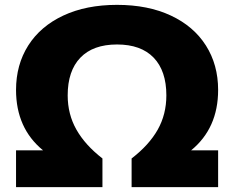

<svg xmlns="http://www.w3.org/2000/svg" viewBox="-20 -770 964 790"><path d="M766.5 -151.5H877.5V0H521.5V-118Q593 -173 628.8 -236.2Q664.5 -299.5 664.5 -377.5Q664.5 -478.5 612.2 -532.8Q560 -587 461.5 -587Q363 -587 310.8 -532.8Q258.5 -478.5 258.5 -377.5Q258.5 -300 294.5 -236.5Q330.5 -173 401.5 -118V0H46V-151.5H157Q46 -242.5 46 -400Q46 -503.5 96.2 -582.8Q146.5 -662 240.5 -706Q334.5 -750 461.5 -750Q589 -750 683 -706Q777 -662 827.2 -582.8Q877.5 -503.5 877.5 -400Q877.5 -242.5 766.5 -151.5Z"/></svg>

Font: Encode Sans Expanded ExtraBold
Style: Regular
Weight: 800
Width: 7
Designer: Multiple Designers
Foundry: Impallari Type
Version: Version 2.000